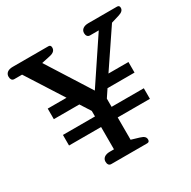

<svg xmlns="http://www.w3.org/2000/svg" viewBox="-168 -840 988 991"><g transform="rotate(-30 326.0 -344.5)"><path d="M200 -25Q200 -41 212 -50Q224 -59 245 -59H270V-192H79V-255H270V-288L231 -349H79V-412H191L52 -630H6Q-4 -630 -9 -637Q-14 -644 -14 -655Q-14 -671 -2.5 -680Q9 -689 30 -689H243Q257 -689 257 -673Q257 -648 223 -641L172 -630L336 -371L509 -630H457Q447 -630 441.5 -637Q436 -644 436 -655Q436 -671 448 -680Q460 -689 481 -689H652Q666 -689 666 -674Q666 -654 637 -645L588 -630L441 -412H560V-349H399L369 -304V-255H561V-192H369V-59L416 -45Q433 -40 440.5 -33Q448 -26 448 -15Q448 0 434 0H220Q210 0 205 -7Q200 -14 200 -25Z"/></g></svg>

Font: Maitree Medium
Style: Regular
Weight: 500
Designer: CadsonDemak Team
Foundry: CadsonDemak
Version: Version 1.000